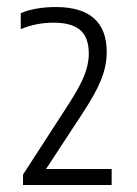

<svg xmlns="http://www.w3.org/2000/svg" viewBox="-20 -458 390 546"><path d="M297.5 22.5V68H45.5V38.5L173 -158.5Q204.5 -206.5 218.5 -240.2Q232.5 -274 232.5 -305.5Q232.5 -352 207.8 -372.8Q183 -393.5 133 -393.5Q82 -393.5 39 -375V-420.5Q58 -429 84.2 -433.5Q110.5 -438 138.5 -438Q283.5 -438 283.5 -309.5Q283.5 -272 268.2 -233Q253 -194 216.5 -138.5L111 22.5Z"/></svg>

Font: Encode Sans Condensed Light
Style: Regular
Weight: 300
Width: 3
Designer: Multiple Designers
Foundry: Impallari Type
Version: Version 2.000